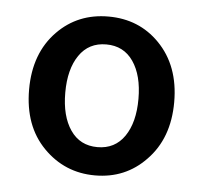

<svg xmlns="http://www.w3.org/2000/svg" viewBox="-38 -849 488 460"><g transform="rotate(5 206.5 -619.0)"><path d="M83 -760Q132 -810 205.5 -810Q279 -810 328 -760Q380 -707 380 -619.5Q380 -532 328 -479Q279 -428 206 -428Q133 -428 82 -480Q31 -532 31 -619.5Q31 -707 83 -760ZM141 -529.5Q164 -496 206 -496Q248 -496 271 -529.5Q294 -563 294 -619.5Q294 -676 271 -709.5Q248 -743 206 -743Q164 -743 141 -709.5Q118 -676 118 -619.5Q118 -563 141 -529.5Z"/></g></svg>

Font: Resource Han Rounded JP Medium
Style: Regular
Weight: 500
Designer: Cyano Hao (round all glyphs); Ryoko NISHIZUKA 西塚涼子 (kana, bopomofo & ideographs); Paul D. Hunt (Latin, Greek & Cyrillic)
Foundry: Cyano Hao
Version: 0.990